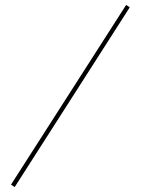

<svg xmlns="http://www.w3.org/2000/svg" viewBox="-20 -712 575 784"><path d="M40 51.8 24.9 42 495.1 -691.9 509.8 -682.1Z"/></svg>

Font: Rawengulk
Style: Light
Weight: 300
Version: Version 0.92